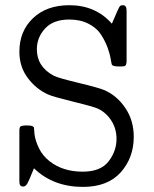

<svg xmlns="http://www.w3.org/2000/svg" viewBox="-20 -714 596 745"><path d="M55.2 -8.8V-207Q55.2 -219.2 59.1 -222.7Q63 -226.1 75.2 -227.1H88.9Q107.9 -227.1 111.8 -219.2L113.8 -193.8Q116.7 -168.9 130.9 -139.4Q145 -109.9 172.9 -87.9Q224.6 -47.9 300.8 -47.9Q370.6 -47.9 401.4 -87.9Q432.1 -127.9 432.1 -174.8Q432.1 -214.8 412.1 -245.8Q392.1 -276.9 360.8 -292Q344.7 -299.8 264.9 -319.3Q185.1 -338.9 167 -347.2Q120.1 -368.2 87.6 -411.6Q55.2 -455.1 55.2 -513.2Q55.2 -593.3 108.2 -643.6Q161.1 -693.8 249 -693.8Q351.1 -693.8 414.1 -622.1Q440.9 -686 445.8 -690.9Q449.7 -693.8 457 -693.8Q471.2 -693.8 471.2 -672.9V-475.1Q470.2 -461.9 466.1 -459Q461.9 -456.1 451.2 -456.1H441.9Q418 -456.1 414.1 -462.9Q413.1 -463.9 409.4 -485.4Q405.8 -506.8 397 -530.5Q388.2 -554.2 372.1 -579.6Q356 -605 324 -621.6Q292 -638.2 249 -638.2Q187 -638.2 155 -603.5Q123 -568.8 123 -522.9Q123 -455.1 189 -419.9Q207 -411.1 286.1 -392.1Q365.2 -373 386.2 -363.8Q435.1 -341.8 467 -293.9Q499 -246.1 499 -183.1Q499 -102.1 448.5 -45.4Q397.9 11.2 301.8 11.2Q186.5 11.2 111.8 -61Q91.8 -11.2 85.4 -0.7Q79.1 9.8 69.8 9.8Q55.2 10.3 55.2 -8.8Z"/></svg>

Font: CMU Concrete
Style: Roman
Weight: 500
Version: Version 0.7.0